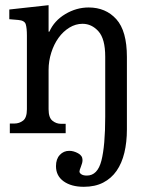

<svg xmlns="http://www.w3.org/2000/svg" viewBox="-20 -510 593 735"><path d="M166 -388.7H168.9Q187.5 -430.7 230 -456.1Q272.5 -481.4 319.3 -481.4Q384.8 -481.4 425.3 -436.5Q465.8 -391.6 465.8 -292V-14.6Q465.8 34.2 456.1 74.7Q446.3 115.2 426.3 144Q406.2 172.9 375 189Q343.8 205.1 300.8 205.1Q252.9 205.1 223.6 184.1Q194.3 163.1 194.3 126Q194.3 98.6 209 83Q223.6 67.4 245.1 67.4Q261.7 67.4 278.8 76.7Q295.9 85.9 295.9 102.5Q295.9 113.3 290 127.4Q284.2 141.6 284.2 146.5Q284.2 152.3 291.5 157.2Q298.8 162.1 312.5 162.1Q353.5 162.1 368.2 105Q382.8 47.9 382.8 -63.5V-293Q382.8 -361.3 356.9 -390.1Q331.1 -418.9 295.9 -418.9Q269.5 -418.9 245.6 -404.3Q221.7 -389.6 204.1 -365.2Q186.5 -340.8 176.3 -308.6Q166 -276.4 166 -242.2V-91.8Q166 -59.6 180.7 -47.9Q195.3 -36.1 212.9 -36.1H231.4V0H17.6V-37.1H35.2Q53.7 -37.1 68.4 -48.3Q83 -59.6 83 -91.8V-374Q83 -402.3 78.6 -417Q74.2 -431.6 49.8 -433.6L15.6 -436.5V-473.6L166 -490.2Z"/></svg>

Font: Uchen
Style: Regular
Weight: 400
Designer: Christopher J. Fynn
Foundry: Christopher J. Fynn for DDC
Version: Version 1.000 preliminary